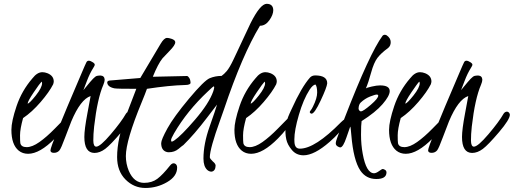

<svg xmlns="http://www.w3.org/2000/svg" viewBox="-20 -772 2641 987"><path d="M122.1 -239.3C122.1 -247.1 132.4 -266.3 153.1 -296.9C173.7 -327.5 187.3 -346 193.8 -352.5C195.5 -349.6 196.3 -347 196.3 -344.7C196.3 -329.4 185.5 -308.3 164.1 -281.2C142.6 -254.2 128.6 -240.2 122.1 -239.3ZM316.4 -166.5C315.4 -165.2 313.1 -162.8 309.3 -159.2C305.6 -155.6 289.7 -139.5 261.7 -110.8C233.7 -82.2 207.4 -59.2 182.6 -41.7C157.9 -24.3 136.1 -15.6 117.2 -15.6C98.3 -15.6 87.4 -22.5 84.5 -36.1C83.5 -42 83 -55.5 83 -76.7C83 -97.8 88.2 -127.3 98.6 -165C129.2 -185.5 159.3 -213.1 189 -247.6C218.6 -282.1 240.1 -312.5 253.4 -338.9C255.4 -345.4 256.3 -350.1 256.3 -353C256.3 -372.6 245.6 -386.7 224.1 -395.5C215 -399.1 206.2 -400.9 197.8 -400.9C180.2 -400.9 163.2 -390.5 147 -369.6C110.2 -327 82.9 -279.4 65.2 -226.8C47.4 -174.2 38.6 -133.5 38.6 -104.5C38.6 -53.7 51.1 -18.1 76.2 2.4C89.5 13.2 105.6 18.6 124.5 18.6C164.6 18.6 210.6 -7.8 262.7 -60.5C295.6 -93.7 320 -125.2 335.9 -154.8C341.1 -164.6 343.8 -171.5 343.8 -175.8C341.8 -187.2 332.7 -184.1 316.4 -166.5Z M659.7 -182.6C658.4 -191.1 653.6 -196.3 645.5 -198.2C637.7 -197.9 631.7 -194.3 627.4 -187.5C611.5 -159.5 585.4 -124.3 549.3 -81.8C513.2 -39.3 488.3 -18.1 474.6 -18.1C464.8 -18.4 459.9 -28.9 459.7 -49.6C459.6 -70.2 460.9 -94.2 463.9 -121.6C474.9 -217.3 490.7 -288.7 511.2 -335.9C515.8 -347 518.1 -355.8 518.1 -362.3C517.4 -375.7 510.4 -382.8 497.1 -383.8C490.9 -383.8 484.9 -383.2 479.2 -382.1C473.6 -380.9 466.5 -375.9 458 -366.9C449.5 -358 438.3 -344.9 424.3 -327.6L408.7 -308.6L427.2 -356.9C436.7 -382 447.4 -404 459.5 -422.9C464.7 -430.7 467.2 -436.4 467 -439.9C466.9 -443.5 464.2 -447.1 459 -450.7C441.4 -462.4 429.9 -462.9 424.3 -452.1C421.7 -447.6 412.3 -426.1 396 -387.7C291.5 -144.2 239.3 -14.6 239.3 1C239.6 9.4 245.6 13.7 257.3 13.7C269 13.7 278.5 9.4 285.6 1C291.5 -6.2 301.4 -28.8 315.4 -66.9C329.8 -105.3 340.2 -132.5 346.7 -148.4C378.3 -223.6 411.3 -266.9 445.8 -278.3C445.2 -273.4 439.6 -243.6 429.2 -188.7C418.8 -133.9 413.6 -93.6 413.6 -67.9C413.6 -13.5 430.8 13.8 465.3 14.2C483.9 14.2 502.4 7.2 520.8 -6.6C539.1 -20.4 566.9 -49.2 604 -92.8C641.1 -136.4 659.7 -166.3 659.7 -182.6Z M765.6 -377.4C783.5 -421.7 800.1 -453.3 815.4 -472.2C820 -477.7 832 -490.4 851.6 -510.3C871.1 -530.1 880.9 -544.8 880.9 -554.4C880.9 -564 871.3 -571 852.1 -575.2C846.8 -576.5 842.3 -577.1 838.4 -577.1C828.6 -577.1 817.7 -567.1 805.7 -546.9L701.2 -371.1L542.5 -357.9C535.3 -356.6 531.6 -353.5 531.2 -348.6C531.6 -333.3 543.8 -323.1 567.9 -317.9C575.7 -316.2 613.3 -315.4 680.7 -315.4C674.2 -297.2 660.2 -260.7 638.7 -205.8C617.2 -151 602.4 -105.1 594.2 -68.4C586.1 -31.6 582 2.9 582 35.2C582 83.3 596.4 121.9 625.2 150.9C654.1 179.9 688.2 194.3 727.8 194.3C767.3 194.3 804.4 184.3 838.9 164.3C873.4 144.3 890.6 119.3 890.6 89.4C890.6 78.9 886.6 71.9 878.4 68.4C870 65.4 861.8 69 854 79.1C828.9 110.7 807.2 133.4 788.8 147.2C770.4 161.1 747.7 168 720.7 168C685.9 168 659.7 147.5 642.1 106.4C632 82 627 56.6 627 30.3C627 -22.8 654.1 -115.1 708.5 -246.6C720.9 -276.5 729.8 -299.5 735.4 -315.4C812.2 -327.1 877.6 -333.7 931.6 -335C949.9 -335.3 959.1 -339 959.5 -346.2C959.2 -356.9 956.9 -365.5 952.6 -371.8C948.4 -378.2 944.5 -381.3 940.9 -381.3Z M1316.4 -639.6C1335.3 -639.6 1351.4 -649.1 1364.7 -668C1378.1 -686.8 1384.8 -704.3 1384.8 -720.2C1384.1 -741.4 1372.9 -752.1 1351.1 -752.4C1328.9 -752.4 1301.1 -718.9 1267.6 -651.9C1259.4 -635.6 1248.4 -612.1 1234.4 -581.3C1220.4 -550.5 1210.6 -529.6 1205.1 -518.6L1179.7 -464.8C1166.7 -437.5 1155.4 -418.3 1146 -407.2C1136.6 -396.2 1127.6 -387.7 1119.1 -381.8C1097.7 -381.8 1077.4 -377.9 1058.3 -370.1C1039.3 -362.3 1003.7 -327.1 951.4 -264.6C899.2 -202.1 862.3 -151.4 840.8 -112.3C819.3 -73.2 808.6 -47.9 808.6 -36.1C808.6 -13.3 816.6 1.3 832.5 7.8C837.1 9.8 842.1 10.7 847.7 10.7C867.2 10.7 883.9 5 897.7 -6.6C911.5 -18.1 919.9 -24.7 922.9 -26.4C959.6 -62.2 1000.5 -109.5 1045.4 -168.5L1095.7 -234.4C1091.8 -219.7 1079.2 -182.4 1057.9 -122.3C1036.5 -62.3 1025.9 -7.2 1025.9 43C1025.9 70 1032.4 89.5 1045.4 101.6C1051.9 107.4 1059.2 110.4 1067.4 110.4C1080.7 108.4 1087.7 98.1 1088.4 79.6C1088.4 72.8 1083.7 65.6 1074.2 58.1C1064.5 49 1059.2 41.8 1058.6 36.6C1058.9 6.3 1076.5 -56.8 1111.3 -152.8L1131.3 -209.5C1194.2 -396.6 1255.9 -540 1316.4 -639.6ZM1076.2 -302.2C1061.8 -261.2 1030.8 -212.9 982.9 -157.2C935.1 -101.6 899.6 -65.9 876.5 -50.3C870.3 -46.1 865.7 -43.9 862.8 -43.9C860.5 -44.6 859.4 -47.4 859.4 -52.2C859.4 -57.1 864.6 -68.7 875 -86.9C919.9 -164.1 977.9 -235.8 1048.8 -302.2C1066.7 -319.5 1076.8 -328.1 1079.1 -328.1C1080.4 -327.5 1081.1 -325.4 1081.1 -322C1081.1 -318.6 1079.4 -312 1076.2 -302.2Z M1268.6 -239.3C1268.6 -247.1 1278.9 -266.3 1299.6 -296.9C1320.2 -327.5 1333.8 -346 1340.3 -352.5C1342 -349.6 1342.8 -347 1342.8 -344.7C1342.8 -329.4 1332 -308.3 1310.5 -281.2C1289.1 -254.2 1275.1 -240.2 1268.6 -239.3ZM1462.9 -166.5C1461.9 -165.2 1459.6 -162.8 1455.8 -159.2C1452.1 -155.6 1436.2 -139.5 1408.2 -110.8C1380.2 -82.2 1353.8 -59.2 1329.1 -41.7C1304.4 -24.3 1282.6 -15.6 1263.7 -15.6C1244.8 -15.6 1233.9 -22.5 1231 -36.1C1230 -42 1229.5 -55.5 1229.5 -76.7C1229.5 -97.8 1234.7 -127.3 1245.1 -165C1275.7 -185.5 1305.8 -213.1 1335.4 -247.6C1365.1 -282.1 1386.6 -312.5 1399.9 -338.9C1401.9 -345.4 1402.8 -350.1 1402.8 -353C1402.8 -372.6 1392.1 -386.7 1370.6 -395.5C1361.5 -399.1 1352.7 -400.9 1344.2 -400.9C1326.7 -400.9 1309.7 -390.5 1293.5 -369.6C1256.7 -327 1229.4 -279.4 1211.7 -226.8C1193.9 -174.2 1185.1 -133.5 1185.1 -104.5C1185.1 -53.7 1197.6 -18.1 1222.7 2.4C1236 13.2 1252.1 18.6 1271 18.6C1311 18.6 1357.1 -7.8 1409.2 -60.5C1442.1 -93.7 1466.5 -125.2 1482.4 -154.8C1487.6 -164.6 1490.2 -171.5 1490.2 -175.8C1488.3 -187.2 1479.2 -184.1 1462.9 -166.5Z M1599.6 -384.3C1588.9 -384 1580.2 -380.4 1573.7 -373.5C1544.8 -341 1513 -286.5 1478.5 -210C1472.7 -197.3 1469.4 -190.3 1468.8 -189C1447.9 -144 1442.2 -99.6 1451.7 -55.7C1455.6 -37.4 1465 -19.4 1480 -1.5C1495 16.8 1514.8 26 1539.6 26.4C1577 26.4 1621.9 3.4 1674.3 -42.5C1709.8 -73.4 1736 -102.9 1752.9 -130.9C1759.4 -141.6 1762.7 -149.7 1762.7 -155.3C1760.7 -165.4 1750.8 -161.5 1732.9 -143.6C1644 -53.1 1573.6 -7.8 1521.5 -7.8C1504.2 -7.8 1495 -18.9 1493.7 -41C1493.3 -44.6 1493.2 -49.5 1493.2 -55.7C1493.2 -86.6 1500.9 -128.6 1516.4 -181.6C1531.8 -234.7 1550.1 -277.7 1571.3 -310.5C1583 -328.1 1593.3 -337.1 1602.1 -337.4C1607.6 -329.6 1610.4 -315.9 1610.4 -296.4C1610.4 -276.9 1603.2 -252.8 1588.9 -224.1C1584.3 -214.7 1580.4 -208.2 1577.1 -204.6C1573.9 -201 1572.3 -197.9 1572.3 -195.3C1573.6 -191.1 1576.7 -188.5 1581.5 -187.5C1591.6 -187.5 1607.3 -210 1628.4 -255.1C1649.6 -300.2 1660.8 -329.8 1662.1 -343.8C1662.1 -370.8 1641.3 -384.3 1599.6 -384.3Z M1967.3 -590.8C1959.1 -594.7 1952.3 -593.9 1946.8 -588.4C1902.8 -529.1 1838.1 -388.8 1752.4 -167.5C1735.8 -124.8 1726.4 -99.9 1724.1 -92.8C1721.8 -85.6 1718.3 -75.9 1713.4 -63.7C1708.5 -51.5 1706.1 -41.6 1706.1 -33.9C1706.1 -26.3 1711.8 -20.2 1723.1 -15.6C1725.7 -14.6 1727.7 -14.2 1729 -14.2C1738.8 -14.2 1749.3 -31.1 1760.7 -64.9C1772.1 -98.8 1778.6 -117.5 1780.3 -121.1C1781.9 -121.1 1783.9 -106.4 1786.1 -77.1C1793.3 9.1 1808.8 69.8 1832.5 105C1852.1 133.6 1879.2 148 1913.8 148.2C1948.5 148.4 1966.1 137.4 1966.8 115.2C1966.8 108.7 1964.3 104 1959.2 101.1C1954.2 98.1 1950.3 96.7 1947.5 96.7C1944.7 96.7 1938.5 100.3 1928.7 107.4C1918.9 114.6 1910.5 118.3 1903.3 118.7C1876.3 118.7 1856.8 85.4 1844.7 19C1838.9 -11.9 1835.9 -44.7 1835.9 -79.3C1835.9 -114 1836.9 -137.4 1838.9 -149.4C1886.7 -179.7 1922.7 -208.8 1946.8 -236.8C1970.9 -264.8 1983.1 -286.9 1983.4 -303.2C1983.7 -323.1 1967.1 -333 1933.6 -333C1922.5 -333 1908.4 -331.1 1891.1 -327.1C1873.9 -323.2 1863.8 -320 1860.8 -317.4C1869.6 -337.9 1878.7 -365.2 1887.9 -399.2C1897.2 -433.2 1908 -458.3 1920.4 -474.6C1932.8 -490.9 1950.7 -507.5 1974.1 -524.4C1983.9 -531.9 1988.7 -542.4 1988.5 -555.9C1988.4 -569.4 1981.3 -581.1 1967.3 -590.8ZM1924.3 -280.3C1924.6 -271.2 1911.9 -255.5 1886 -233.2C1860.1 -210.9 1843.1 -199.5 1835 -199.2C1828.1 -201.2 1824.2 -205.9 1823.2 -213.4C1823.6 -227.7 1827.3 -238.3 1834.5 -245.1C1849.1 -258.8 1865.2 -269 1882.8 -275.9C1900.4 -282.7 1911.7 -286.1 1916.7 -285.9C1921.8 -285.7 1924.3 -283.9 1924.3 -280.3Z M2063.5 -239.3C2063.5 -247.1 2073.8 -266.3 2094.5 -296.9C2115.2 -327.5 2128.7 -346 2135.3 -352.5C2136.9 -349.6 2137.7 -347 2137.7 -344.7C2137.7 -329.4 2127 -308.3 2105.5 -281.2C2084 -254.2 2070 -240.2 2063.5 -239.3ZM2257.8 -166.5C2256.8 -165.2 2254.5 -162.8 2250.7 -159.2C2247 -155.6 2231.1 -139.5 2203.1 -110.8C2175.1 -82.2 2148.8 -59.2 2124 -41.7C2099.3 -24.3 2077.5 -15.6 2058.6 -15.6C2039.7 -15.6 2028.8 -22.5 2025.9 -36.1C2024.9 -42 2024.4 -55.5 2024.4 -76.7C2024.4 -97.8 2029.6 -127.3 2040 -165C2070.6 -185.5 2100.7 -213.1 2130.4 -247.6C2160 -282.1 2181.5 -312.5 2194.8 -338.9C2196.8 -345.4 2197.8 -350.1 2197.8 -353C2197.8 -372.6 2187 -386.7 2165.5 -395.5C2156.4 -399.1 2147.6 -400.9 2139.2 -400.9C2121.6 -400.9 2104.7 -390.5 2088.4 -369.6C2051.6 -327 2024.3 -279.4 2006.6 -226.8C1988.9 -174.2 1980 -133.5 1980 -104.5C1980 -53.7 1992.5 -18.1 2017.6 2.4C2030.9 13.2 2047 18.6 2065.9 18.6C2106 18.6 2152 -7.8 2204.1 -60.5C2237 -93.7 2261.4 -125.2 2277.3 -154.8C2282.6 -164.6 2285.2 -171.5 2285.2 -175.8C2283.2 -187.2 2274.1 -184.1 2257.8 -166.5Z M2601.1 -182.6C2599.8 -191.1 2595.1 -196.3 2586.9 -198.2C2579.1 -197.9 2573.1 -194.3 2568.8 -187.5C2552.9 -159.5 2526.9 -124.3 2490.7 -81.8C2454.6 -39.3 2429.7 -18.1 2416 -18.1C2406.2 -18.4 2401.3 -28.9 2401.1 -49.6C2401 -70.2 2402.3 -94.2 2405.3 -121.6C2416.3 -217.3 2432.1 -288.7 2452.6 -335.9C2457.2 -347 2459.5 -355.8 2459.5 -362.3C2458.8 -375.7 2451.8 -382.8 2438.5 -383.8C2432.3 -383.8 2426.4 -383.2 2420.7 -382.1C2415 -380.9 2407.9 -375.9 2399.4 -366.9C2391 -358 2379.7 -344.9 2365.7 -327.6L2350.1 -308.6L2368.7 -356.9C2378.1 -382 2388.8 -404 2400.9 -422.9C2406.1 -430.7 2408.6 -436.4 2408.4 -439.9C2408.3 -443.5 2405.6 -447.1 2400.4 -450.7C2382.8 -462.4 2371.3 -462.9 2365.7 -452.1C2363.1 -447.6 2353.7 -426.1 2337.4 -387.7C2232.9 -144.2 2180.7 -14.6 2180.7 1C2181 9.4 2187 13.7 2198.7 13.7C2210.4 13.7 2219.9 9.4 2227.1 1C2232.9 -6.2 2242.8 -28.8 2256.8 -66.9C2271.2 -105.3 2281.6 -132.5 2288.1 -148.4C2319.7 -223.6 2352.7 -266.9 2387.2 -278.3C2386.6 -273.4 2381 -243.6 2370.6 -188.7C2360.2 -133.9 2355 -93.6 2355 -67.9C2355 -13.5 2372.2 13.8 2406.7 14.2C2425.3 14.2 2443.8 7.2 2462.2 -6.6C2480.6 -20.4 2508.3 -49.2 2545.4 -92.8C2582.5 -136.4 2601.1 -166.3 2601.1 -182.6Z"/></svg>

Font: Kristi
Style: Medium
Weight: 400
Italic angle: -15°
Version: Version 1.003